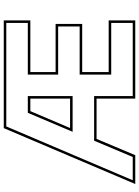

<svg xmlns="http://www.w3.org/2000/svg" viewBox="121 -861 740 1022"><g transform="rotate(-90 491.0 -350.0)"><path d="M22.5 0 320 -700H893.5V-558.5H618.5V-424H874.5V-282.5H618.5V-141.5H893.5V0H477V-206H262.5L176 0ZM42.5 -13.5H166.5L253 -219H490.5V-13.5H880V-128H605V-296H861V-410.5H605V-572H880V-686.5H329ZM300.5 -333.5 401.5 -572H490.5V-333.5ZM320.5 -347H477V-558.5H410.5Z"/></g></svg>

Font: Tourney Expanded Thin
Style: Regular
Weight: 100
Width: 7
Designer: Tyler Finck
Foundry: Etcetera Type Co
Version: Version 1.010; ttfautohint (v1.8.3)